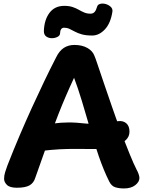

<svg xmlns="http://www.w3.org/2000/svg" viewBox="-20 -1042 827 1081"><path d="M179 -42Q170 -12 146.5 1.5Q123 15 75 15Q35 15 19 -1Q3 -17 3 -35Q3 -54 9 -73Q15 -92 22 -111Q56 -198 90.5 -279Q125 -360 159.5 -435.5Q194 -511 228 -582Q262 -653 296 -719Q314 -756 339.5 -772.5Q365 -789 399 -789Q442 -789 472 -772Q502 -755 512 -727Q516 -719 529.5 -678.5Q543 -638 564 -576.5Q585 -515 609.5 -444Q634 -373 660 -303.5Q686 -234 709.5 -176Q733 -118 750 -85Q756 -75 760.5 -61.5Q765 -48 765 -40Q765 -18 741.5 0.5Q718 19 678 19Q651 19 629.5 12.5Q608 6 595 -20Q564 -82 537 -160Q510 -238 486.5 -319.5Q463 -401 440.5 -475Q418 -549 397 -604Q348 -499 309 -399.5Q270 -300 238.5 -210Q207 -120 179 -42ZM165 -267Q165 -291 178.5 -306Q192 -321 209 -328.5Q226 -336 237 -338Q259 -343 289.5 -347.5Q320 -352 363.5 -352.5Q407 -353 467 -346Q476 -345 500.5 -346.5Q525 -348 554.5 -350.5Q584 -353 609.5 -356Q635 -359 646 -360Q674 -363 691.5 -347.5Q709 -332 709 -301Q709 -273 689 -254Q669 -235 637.5 -223.5Q606 -212 573.5 -207.5Q541 -203 516 -203Q459 -203 410.5 -203.5Q362 -204 315 -201.5Q268 -199 212 -192Q197 -191 181 -214.5Q165 -238 165 -267ZM499 -842Q464 -842 441 -848.5Q418 -855 401.5 -864Q385 -873 371 -879.5Q357 -886 341 -886Q319 -886 318 -853Q317 -841 303 -834Q289 -827 271.5 -827Q254 -827 240.5 -836.5Q227 -846 227 -867Q229 -930 258.5 -969.5Q288 -1009 342 -1009Q369 -1009 388.5 -1002.5Q408 -996 423.5 -987Q439 -978 454.5 -971.5Q470 -965 489 -965Q504 -965 512.5 -974.5Q521 -984 526 -1002Q529 -1016 543.5 -1020Q558 -1024 574.5 -1019.5Q591 -1015 603 -1004Q615 -993 613 -977Q603 -911 570.5 -876.5Q538 -842 499 -842Z"/></svg>

Font: Playpen Sans
Style: Bold
Weight: 700
Designer: Laura Meseguer, Veronika Burian, José Scaglione
Foundry: TypeTogether
Version: Version 1.001